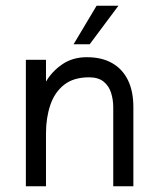

<svg xmlns="http://www.w3.org/2000/svg" viewBox="-20 -648 544 668"><path d="M70 0V-440H140V-364Q161 -400 197 -424.5Q233 -449 282 -449Q334 -449 370 -428.5Q406 -408 425 -369.5Q444 -331 444 -275V0H374V-275Q374 -301 366.5 -325Q359 -349 340.5 -364Q322 -379 290 -379Q236 -379 203 -353Q170 -327 155 -282.5Q140 -238 140 -184V0ZM236 -494 316 -628H392L292 -494Z"/></svg>

Font: Teachers
Style: Regular
Weight: 400
Designer: Alfredo Marco Pradil, Chank Diesel
Version: Version 1.001